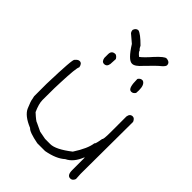

<svg xmlns="http://www.w3.org/2000/svg" viewBox="-216 -846 919 919"><g transform="rotate(45 244.0 -386.0)"><path d="M435.1 -19.5Q413.6 -19.5 413.6 -54.7V-138.7H411.6Q390.6 -85.9 353 -68.4Q321.3 -39.1 257.3 -27.3H204.6Q140.6 -39.6 128.4 -54.7Q68.8 -79.1 54.2 -113.3Q38.6 -150.4 38.6 -158.2L34.7 -175.8V-259.8Q39.6 -435.5 48.3 -435.5Q59.1 -449.2 69.8 -449.2Q85.4 -449.2 89.4 -427.7V-425.8Q81.5 -414.1 77.6 -312.5Q75.7 -290.5 75.7 -191.4Q75.7 -166 93.3 -127Q127.4 -95.7 134.3 -95.7L175.3 -76.2L216.3 -68.4H251.5Q287.6 -68.4 353 -119.1Q393.6 -181.6 397.9 -220.7Q403.3 -220.7 409.7 -261.7Q415.5 -261.7 415.5 -314.5V-419.9Q418.9 -441.4 437 -441.4Q449.2 -441.4 456.5 -423.8Q454.6 -175.8 454.6 -70.3Q454.6 -60.1 456.5 -37.1Q450.2 -19.5 435.1 -19.5ZM162.1 -521.5Q146.5 -521.5 142.6 -543V-568.4Q142.6 -593.8 168 -593.8Q178.2 -590.8 185.5 -578.1Q183.6 -554.7 183.6 -543Q180.2 -521.5 162.1 -521.5ZM348.6 -519.5 343.8 -520Q325.7 -523.9 325.7 -581.1V-584Q334 -596.7 345.7 -596.7L350.6 -596.2Q369.6 -587.9 369.6 -550.8Q369.6 -542.5 368.7 -532.2Q360.4 -519.5 348.6 -519.5ZM165 -752Q183.6 -747.1 223.6 -707Q228.5 -694.8 237.3 -687.5Q237.3 -679.7 256.8 -664.1Q274.4 -676.8 307.6 -714.8Q342.3 -752 354.5 -752H358.4Q379.9 -748.5 379.9 -730.5Q379.9 -722.7 364.3 -709Q348.1 -696.8 301.8 -648.4Q274.9 -617.2 256.8 -617.2H254.9Q230 -617.2 188.5 -683.6L149.4 -716.8Q143.6 -724.1 143.6 -734.4Q149.9 -752 165 -752Z"/></g></svg>

Font: CEF Fonts CJK
Style: Regular
Weight: 400
Designer: PartyBoss (派对大魔王)
Version: Release 2.25